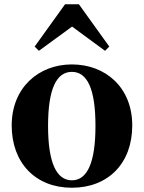

<svg xmlns="http://www.w3.org/2000/svg" viewBox="-20 -866 677 903"><path d="M319 -741 474 -627 494 -647 351 -846H286L143 -647L163 -627ZM318 -18C246 -18 206 -100 206 -274C206 -449 246 -528 318 -528C390 -528 429 -449 429 -274C429 -100 390 -18 318 -18ZM318 -563C161 -563 35 -453 35 -276C35 -100 147 17 318 17C488 17 602 -97 602 -276C602 -455 476 -563 318 -563Z"/></svg>

Font: Noto Serif KR Black
Style: Regular
Weight: 900
Version: Version 1.001;PS 1.001;hotconv 16.6.54;makeotf.lib2.5.65590